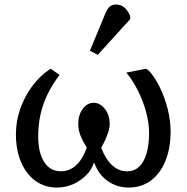

<svg xmlns="http://www.w3.org/2000/svg" viewBox="-20 -820 830 854"><path d="M233.9 14.2Q178.7 14.2 137.9 -15.4Q97.2 -44.9 74 -98.4Q50.8 -151.9 50.8 -223.1Q50.8 -281.2 70.3 -336.7Q89.8 -392.1 124.5 -438.5Q159.2 -484.9 205.1 -514.2L245.1 -486.8Q214.4 -446.8 192.6 -402.8Q170.9 -358.9 160.4 -312Q149.9 -265.1 149.9 -214.8Q149.9 -140.6 176.5 -99.4Q203.1 -58.1 251 -58.1Q289.1 -58.1 318.1 -84.5Q347.2 -110.8 366.2 -163.1Q352.1 -186 343.5 -204.1Q335 -222.2 331.5 -237.5Q328.1 -252.9 328.1 -268.1Q328.1 -309.1 348.1 -335.9Q368.2 -362.8 396 -362.8Q425.8 -362.8 446.8 -335.4Q467.8 -308.1 467.8 -268.1Q467.8 -260.3 466.3 -251.2Q464.8 -242.2 461.4 -232.2Q458 -222.2 453.6 -210.7Q449.2 -199.2 443.1 -187.5Q437 -175.8 430.2 -163.1Q449.2 -112.3 478.5 -85.2Q507.8 -58.1 544.9 -58.1Q577.1 -58.1 598.6 -78.1Q620.1 -98.1 631.6 -136.5Q643.1 -174.8 643.1 -230Q643.1 -272 630.1 -320.6Q617.2 -369.1 594.5 -415Q571.8 -460.9 542 -497.1L628.9 -514.2L641.1 -506.8Q668.9 -477.1 690.9 -431.6Q712.9 -386.2 725.8 -335.2Q738.8 -284.2 738.8 -235.8Q738.8 -160.6 715.8 -104.2Q692.9 -47.9 650.9 -16.8Q608.9 14.2 553.2 14.2Q500 14.2 459 -14.9Q418 -43.9 399.9 -95.2H397Q388.2 -65.4 363 -40.3Q337.9 -15.1 304.4 -0.5Q271 14.2 233.9 14.2ZM415 -576.2 379.9 -594.2 447.3 -756.8Q457 -780.8 467.5 -790.3Q478 -799.8 496.1 -799.8Q517.1 -799.8 532 -787.8Q546.9 -775.9 559.1 -749V-734.9Z"/></svg>

Font: Literata
Style: Regular
Weight: 400
Designer: Latin by Veronika Burian and Jose Scaglione. Greek by Irene Vlachou. Cyrillic by Vera Evstafieva.
Foundry: TypeTogether
Version: Version 3.002